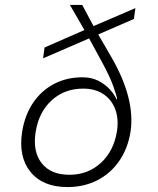

<svg xmlns="http://www.w3.org/2000/svg" viewBox="-20 -750 640 780"><path d="M254 10Q154 10 104 -51.5Q54 -113 70 -215Q81 -283 114.5 -332.5Q148 -382 199.5 -409Q251 -436 315 -436Q352 -436 380 -421.5Q408 -407 426.5 -386.5Q445 -366 453 -347H456Q454 -361 440.5 -399Q427 -437 398 -491L342 -594L155 -513L161 -557L323 -628L264 -730H314L360 -644L530 -717L524 -673L379 -610L433 -517Q531 -347 510 -213Q499 -146 464 -95.5Q429 -45 375 -17.5Q321 10 254 10ZM262 -40Q337 -40 389.5 -88Q442 -136 455 -216Q463 -267 448 -306.5Q433 -346 399.5 -368Q366 -390 318 -390Q242 -390 190 -342.5Q138 -295 125 -215Q112 -135 149 -87.5Q186 -40 262 -40Z"/></svg>

Font: NKDuy Mono Thin
Style: Italic
Weight: 100
Italic angle: -9°
Monospace: yes
Designer: NKDuy
Foundry: NKDuy
Version: Version 2.251; ttfautohint (v1.8.4.7-5d5b)